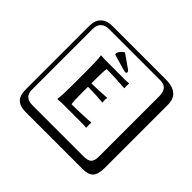

<svg xmlns="http://www.w3.org/2000/svg" viewBox="-209 -1030 1517 1517"><g transform="rotate(45 550.0 -271.0)"><path d="M453 -191Q453 -110 459 -88Q504 -88 557 -90Q610 -92 640 -94L671 -97L672 -94Q672 -91 671.5 -81.5Q671 -72 671 -68Q671 -64 671.5 -55Q672 -46 672 -41L671 -38Q653 -41 626 -41H405L350 -38V-41Q357 -88 357 -191V-374Q357 -475 350 -524L351 -527Q380 -524 405 -524H618Q645 -524 663 -527L665 -524Q663 -504 663 -498Q663 -487 665 -475L663 -472Q560 -481 459 -481Q453 -459 453 -374V-316Q517 -316 620 -323L623 -321Q620 -310 620 -297Q620 -282 623 -272L620 -270Q538 -278 453 -278ZM249 -718Q204 -718 180 -694Q156 -670 156 -625V53Q156 136 249 136H821Q866 136 885 117Q904 98 904 53V-625Q904 -718 821 -718ZM1000 84Q1000 153 973.5 182.5Q947 212 881 212H249Q181 212 150.5 181.5Q120 151 120 84V-625Q120 -687 154 -720.5Q188 -754 249 -754H851Q921 -754 960.5 -722Q1000 -690 1000 -625ZM467 -677 580 -598Q592 -590 592 -579Q592 -567 580 -567Q573 -567 548 -574L427 -609L421 -621Q430 -652 467 -677Z"/></g></svg>

Font: Libertinus Keyboard
Style: Regular
Weight: 700
Designer: Philipp H. Poll
Foundry: Khaled Hosny
Version: Version 6.7